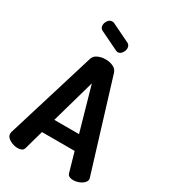

<svg xmlns="http://www.w3.org/2000/svg" viewBox="-228 -1064 1030 1170"><g transform="rotate(30 287.0 -478.5)"><path d="M91 0Q73 0 54 -7Q35 -14 22 -26Q9 -38 9 -54Q9 -57 10 -64L203 -693Q210 -715 234.5 -726Q259 -737 287 -737Q316 -737 340 -726Q364 -715 371 -693L564 -64Q566 -57 566 -54Q566 -39 552.5 -26.5Q539 -14 520 -7Q501 0 483 0Q467 0 455.5 -5.5Q444 -11 440 -26L402 -159H172L135 -26Q131 -11 119 -5.5Q107 0 91 0ZM200 -261H374L287 -568ZM328 -811Q324 -811 321 -812.5Q318 -814 314 -815L184 -878Q166 -887 166 -908Q166 -925 177.5 -941Q189 -957 206 -957Q212 -957 219 -955L351 -891Q368 -882 368 -860Q368 -844 356.5 -827.5Q345 -811 328 -811Z"/></g></svg>

Font: Dosis
Style: Bold
Weight: 700
Designer: EdgarTolentino, PabloImpallari, IginoMarini
Foundry: EdgarTolentino, PabloImpallari, IginoMarini
Version: Version 3.001; ttfautohint (v1.8.2)